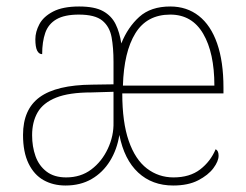

<svg xmlns="http://www.w3.org/2000/svg" viewBox="-20 -562 759 592"><path d="M182 10Q144 10 114.5 -6.5Q85 -23 68 -58Q51 -93 51 -146Q51 -225 102.5 -262.5Q154 -300 264 -301L330 -302V-371Q330 -415 324 -447.5Q318 -480 295.5 -498.5Q273 -517 223 -517Q179 -517 154 -502.5Q129 -488 119.5 -460.5Q110 -433 110 -395Q100 -395 94.5 -406Q89 -417 89 -441Q89 -464 101.5 -487.5Q114 -511 144 -526.5Q174 -542 224 -542Q272 -542 298 -527.5Q324 -513 336.5 -487.5Q349 -462 354 -428Q374 -478 409.5 -510Q445 -542 505 -542Q556 -542 593 -513Q630 -484 649.5 -428Q669 -372 669 -292V-274H357Q357 -185 377 -127.5Q397 -70 433 -42.5Q469 -15 515 -15Q565 -15 597 -39.5Q629 -64 645 -102Q650 -99 652 -94Q654 -89 654 -82Q654 -65 638 -43.5Q622 -22 591 -6Q560 10 514 10Q449 10 406 -30Q363 -70 348 -146Q341 -101 319 -65.5Q297 -30 262.5 -10Q228 10 182 10ZM184 -15Q229 -15 261.5 -39.5Q294 -64 312.5 -103.5Q331 -143 330 -185V-279L262 -277Q193 -277 153 -261Q113 -245 96 -215.5Q79 -186 79 -145Q79 -110 89.5 -80.5Q100 -51 123.5 -33Q147 -15 184 -15ZM641 -298Q641 -399 606.5 -458Q572 -517 505 -517Q433 -517 397.5 -459.5Q362 -402 359 -298Z"/></svg>

Font: Noto Serif Khmer SemiCondensed Thin
Style: Regular
Weight: 250
Width: 4
Designer: Danh Hong and the Monotype Design Team
Foundry: Monotype Imaging Inc.
Version: Version 2.004